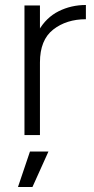

<svg xmlns="http://www.w3.org/2000/svg" viewBox="-20 -541 375 769"><path d="M324 -521V-464Q246 -464 193 -422.5Q140 -381 140 -291L104 -284Q104 -365 134.5 -418Q165 -471 215 -496Q265 -521 324 -521ZM78 -519H140V0H78ZM100 66H174L110 208H52Z"/></svg>

Font: 寒蝉端黑体 Light
Style: Regular
Weight: 300
Designer: ChillDuanSans {Warren2060}; 
Source Han Sans {Ryoko NISHIZUKA 西塚涼子 (kana, bopomofo & ideographs); Paul D. Hunt (Latin, G
Foundry: ChillType&Adobe
Version: Version 1.300;Glyphs 3.3 (3306)